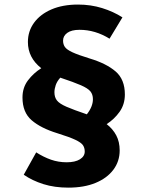

<svg xmlns="http://www.w3.org/2000/svg" viewBox="-20 -749 655 854"><path d="M327.2 -728.7Q383.6 -728.7 434.1 -713.1Q484.6 -697.4 524.6 -671.8L467.2 -576.9Q403.6 -616.4 333.8 -616.4Q297.9 -616.4 279.2 -602.8Q260.5 -589.2 260.5 -568.2Q260.5 -551.8 268.7 -540Q276.9 -528.2 302.3 -516.4Q327.7 -504.6 379.5 -488.7Q452.8 -466.7 494.1 -431.3Q535.4 -395.9 535.4 -328.7Q535.4 -284.6 511.8 -251.5Q488.2 -218.5 454.4 -196.9Q482.1 -175.4 497.2 -146.7Q512.3 -117.9 512.3 -80Q512.3 -31.3 484.1 6.2Q455.9 43.6 404.9 64.6Q353.8 85.6 284.1 85.6Q222.6 85.6 173.1 70Q123.6 54.4 85.6 28.2L141 -71.3Q173.8 -50.3 206.9 -38.7Q240 -27.2 276.4 -27.2Q314.4 -27.2 335.6 -40.5Q356.9 -53.8 356.9 -74.9Q356.9 -91.3 349 -103.1Q341 -114.9 315.1 -127.2Q289.2 -139.5 234.9 -156.4Q161.5 -179 120.8 -214.1Q80 -249.2 80 -315.4Q80 -359.5 104.6 -391.8Q129.2 -424.1 163.6 -445.6Q104.1 -492.3 104.1 -562.1Q104.1 -610.3 131.5 -647.9Q159 -685.6 209 -707.2Q259 -728.7 327.2 -728.7ZM248.2 -403.6Q233.8 -387.7 227.9 -370.5Q222.1 -353.3 222.1 -338.5Q222.1 -316.4 233.3 -302.1Q244.6 -287.7 275.9 -274.1Q307.2 -260.5 366.2 -240.5Q393.3 -274.9 393.3 -307.7Q393.3 -328.7 382.1 -342.6Q370.8 -356.4 339.5 -370Q308.2 -383.6 248.2 -403.6Z"/></svg>

Font: FiraCode Nerd Font Mono
Style: Bold
Weight: 700
Monospace: yes
Designer: Carrois Corporate, Edenspiekermann AG, Nikita Prokopov
Foundry: Carrois Corporate, Edenspiekermann AG, Nikita Prokopov
Version: Version 6.002;Nerd Fonts 3.3.0